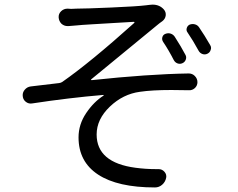

<svg xmlns="http://www.w3.org/2000/svg" viewBox="-20 -780 1040 839"><path d="M692.4 -597.7Q686.5 -607.4 689.5 -617.7Q692.4 -627.9 702.1 -631.8Q713.9 -636.7 725.1 -633.3Q736.3 -629.9 743.2 -620.1Q771.5 -576.2 790 -541Q795.9 -531.2 792 -520Q788.1 -508.8 777.3 -503.9Q766.6 -499 755.9 -502.9Q745.1 -506.8 739.3 -517.6Q716.8 -561.5 692.4 -597.7ZM799.8 -637.7Q793 -646.5 795.9 -656.7Q798.8 -667 807.6 -671.9Q819.3 -676.8 831.1 -673.8Q842.8 -670.9 849.6 -661.1Q875 -624 898.4 -583Q902.3 -577.1 902.3 -570.3Q902.3 -566.4 900.4 -561.5Q897.5 -550.8 886.7 -545.4Q876 -540 864.7 -543.9Q853.5 -547.9 847.7 -558.6Q823.2 -603.5 799.8 -637.7ZM279.3 -666Q277.3 -666 275.4 -666Q260.7 -666 249 -675.8Q237.3 -687.5 236.3 -704.1Q235.4 -719.7 247.1 -731Q258.8 -742.2 275.4 -742.2Q283.2 -741.2 291 -741.2Q301.8 -741.2 313.5 -742.2Q352.5 -742.2 465.3 -747.1Q578.1 -752 617.2 -756.8Q625 -757.8 633.8 -758.8Q640.6 -759.8 646.5 -759.8Q677.7 -759.8 696.3 -738.3Q706.1 -726.6 704.1 -711.9Q702.1 -697.3 689.5 -687.5Q676.8 -678.7 668.9 -671.9Q414.1 -461.9 378.9 -433.6Q377 -432.6 377.9 -431.2Q378.9 -429.7 379.9 -429.7Q627 -456.1 804.7 -459Q820.3 -459 831.1 -448.2Q842.8 -436.5 842.8 -420.9Q842.8 -406.2 832 -395.5Q820.3 -384.8 805.7 -385.7Q764.6 -386.7 728.5 -386.7Q644.5 -386.7 591.8 -378.9Q517.6 -369.1 460 -314Q402.3 -258.8 402.3 -192.4Q402.3 -69.3 572.3 -46.9Q616.2 -41 661.1 -41Q667 -41 672.9 -41Q688.5 -41 698.7 -29.3Q709 -17.6 706.1 -2.9Q702.1 15.6 688.5 27.3Q674.8 39.1 657.2 39.1Q494.1 39.1 408.7 -17.1Q323.2 -73.2 323.2 -179.7Q323.2 -236.3 356.4 -285.6Q389.6 -335 432.6 -362.3Q433.6 -363.3 433.1 -364.3Q432.6 -365.2 431.6 -365.2Q281.2 -352.5 121.1 -328.1Q105.5 -325.2 92.8 -335Q79.1 -345.7 79.1 -364.3Q79.1 -377 87.9 -387.7Q98.6 -400.4 114.3 -402.3Q114.3 -402.3 238.3 -417Q246.1 -418 252 -421.9Q375 -507.8 566.4 -679.7Q568.4 -681.6 567.4 -683.1Q566.4 -684.6 564.5 -684.6Q546.9 -683.6 489.3 -680.2Q431.6 -676.8 381.8 -673.8Q332 -670.9 314.5 -668.9Q306.6 -668 279.3 -666Z"/></svg>

Font: Gen Jyuu Gothic Regular
Style: Regular
Weight: 400
Designer: [Source Han Sans]
Ryoko NISHIZUKA  (kana & ideographs); Paul D. Hunt (Latin, Greek & Cyrillic); Wenlong ZHANG  (bopomofo
Version: Version 1.002.20150607